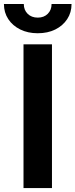

<svg xmlns="http://www.w3.org/2000/svg" viewBox="-58 -952 382 972"><path d="M205.1 -727.5V0H61V-727.5ZM132.8 -783.7Q83.5 -783.7 44.7 -802.7Q5.9 -821.8 -16.1 -855.2Q-38.1 -888.7 -38.1 -931.6H62.5Q62.5 -901.4 82 -882.1Q101.6 -862.8 133.3 -862.8Q164.6 -862.8 183.8 -882.1Q203.1 -901.4 203.1 -931.6H304.2Q304.2 -888.7 282.2 -855.2Q260.3 -821.8 221.9 -802.7Q183.6 -783.7 132.8 -783.7Z"/></svg>

Font: Inter Cardless Tabular Bold
Style: Bold
Weight: 700
Designer: Rasmus Andersson
Foundry: rsms
Version: Version 4.000;git-4fc901f